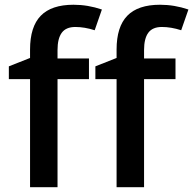

<svg xmlns="http://www.w3.org/2000/svg" viewBox="-20 -785 810 805"><path d="M353 -453.1H221.2V0H106V-453.1H17.1V-506.8L106 -542V-577.1Q106 -672.9 150.9 -719Q195.8 -765.1 288.1 -765.1Q348.6 -765.1 407.2 -745.1L377 -658.2Q334.5 -671.9 295.9 -671.9Q256.8 -671.9 239 -647.7Q221.2 -623.5 221.2 -575.2V-540H353ZM715.8 -453.1H584V0H468.8V-453.1H379.9V-506.8L468.8 -542V-577.1Q468.8 -672.9 513.7 -719Q558.6 -765.1 650.9 -765.1Q711.4 -765.1 770 -745.1L739.7 -658.2Q697.3 -671.9 658.7 -671.9Q619.6 -671.9 601.8 -647.7Q584 -623.5 584 -575.2V-540H715.8Z"/></svg>

Font: f2_46825          
Style: Regular
Weight: 600
Foundry: Ascender Corporation
Version: Version 1.10